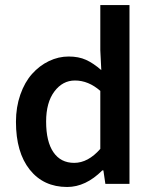

<svg xmlns="http://www.w3.org/2000/svg" viewBox="-20 -726 604 758"><path d="M245.1 12.2Q151.9 12.2 97.4 -56.2Q43 -124.5 43 -245.1Q43 -303.2 60.3 -352.5Q77.6 -401.9 106.7 -434.3Q135.7 -466.8 173.3 -484.9Q210.9 -502.9 251 -502.9Q290.5 -502.9 319.6 -489.7Q348.6 -476.6 379.9 -449.2L376 -527.8V-706.1H491.2V0H396L388.2 -53.2H383.8Q318.4 12.2 245.1 12.2ZM272.9 -83Q327.6 -83 376 -138.2V-367.2Q329.1 -408.2 275.9 -408.2Q227.1 -408.2 194.6 -364.7Q162.1 -321.3 162.1 -246.1Q162.1 -167 190.9 -125Q219.7 -83 272.9 -83Z"/></svg>

Font: Source Sans 3 Semibold
Style: Regular
Weight: 600
Designer: Paul D. Hunt
Foundry: Adobe
Version: Version 3.052;hotconv 1.1.0;makeotfexe 2.6.0